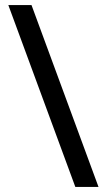

<svg xmlns="http://www.w3.org/2000/svg" viewBox="-20 -738 422 762"><path d="M105 -718 371 4H279L13 -718Z"/></svg>

Font: Noto Sans Khmer Condensed Medium
Style: Regular
Weight: 500
Width: 3
Designer: Danh Hong and the Monotype Design Team
Foundry: Monotype Imaging Inc.
Version: Version 2.004; ttfautohint (v1.8.4.7-5d5b)